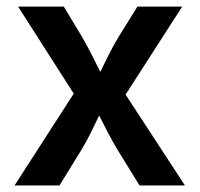

<svg xmlns="http://www.w3.org/2000/svg" viewBox="-20 -566 609 586"><path d="M24.4 0 205.1 -280.3 35.2 -545.9H174.8L230.5 -453.1Q246.6 -425.3 260 -398.7Q273.4 -372.1 286.1 -346.7Q298.8 -372.1 312 -398.9Q325.2 -425.8 341.8 -453.1L399.4 -545.9H536.1L363.3 -277.3L544.4 0H405.8L338.4 -109.4Q322.3 -136.2 308.8 -162.4Q295.4 -188.5 282.7 -213.4Q270.5 -188.5 257.8 -162.4Q245.1 -136.2 229 -109.4L161.6 0Z"/></svg>

Font: Inter SemiBold
Style: Regular
Weight: 600
Designer: Rasmus Andersson
Foundry: rsms
Version: Version 4.001;git-9221beed3